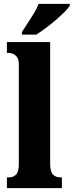

<svg xmlns="http://www.w3.org/2000/svg" viewBox="-20 -979 383 999"><path d="M16 0V-56H26Q49 -56 63.5 -70.5Q78 -85 78 -127V-645Q78 -671 67.5 -683.5Q57 -696 45 -700Q33 -704 26 -704H16V-760H241V-127Q241 -85 256 -70.5Q271 -56 294 -56H302V0ZM94 -812Q107 -833 124 -858.5Q141 -884 157 -910.5Q173 -937 181 -959H343V-949Q335 -936 315.5 -916.5Q296 -897 270.5 -875Q245 -853 218 -833Q191 -813 169 -799H94Z"/></svg>

Font: Noto Serif Bengali ExtraCondensed Black
Style: Regular
Weight: 900
Width: 2
Designer: Juan Bruce, Universal Thirst, Indian Type Foundry and the Monotype Design Team.
Foundry: Monotype Imaging Inc.
Version: Version 2.003; ttfautohint (v1.8.4.7-5d5b)